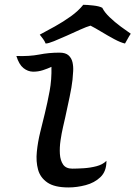

<svg xmlns="http://www.w3.org/2000/svg" viewBox="-20 -781 574 813"><path d="M197.8 -498Q182.6 -490.7 161.9 -483.9Q141.1 -477.1 119.4 -477.5Q97.7 -478 79.1 -492.9Q60.5 -507.8 49.3 -543.9Q105 -542 146 -550Q187 -558.1 231.9 -558.1Q257.8 -558.1 270.5 -546.4Q283.2 -534.7 287.1 -516.8Q291 -499 289.8 -479.5Q288.6 -460 287.1 -443.8Q283.7 -412.6 274.7 -370.1Q265.6 -327.6 256.3 -284.2Q252.9 -269 246.8 -242.7Q240.7 -216.3 236.3 -186.3Q231.9 -156.2 233.6 -128.9Q235.4 -101.6 247.3 -84.2Q259.3 -66.9 286.1 -66.9Q306.2 -66.9 334 -68.6Q361.8 -70.3 388.2 -77.1Q414.6 -84 429.7 -99.1L430.7 -100.1V-98.6Q430.7 -55.2 405.3 -31Q379.9 -6.8 342.8 2.9Q305.7 12.7 270 12.7Q210.9 12.7 180.7 -8.1Q150.4 -28.8 141.1 -63Q131.8 -97.2 136 -138.7Q140.1 -180.2 150.6 -222.4Q161.1 -264.6 169.9 -300.8Q181.2 -347.2 190.2 -395.8Q199.2 -444.3 197.8 -498ZM173.3 -596.7Q168.9 -607.4 162.1 -616.5Q155.3 -625.5 148.4 -634.3Q177.7 -649.9 212.9 -669.4Q248 -689 280 -711.9Q312 -734.9 332.5 -760.7Q347.7 -760.7 374.3 -757.8Q400.9 -754.9 413.1 -748Q422.4 -729 444.3 -708Q466.3 -687 491 -668.7Q515.6 -650.4 533.7 -638.2Q526.9 -628.4 521.2 -617.7Q515.6 -606.9 509.3 -596.7Q491.2 -600.6 463.9 -615.2Q436.5 -629.9 409.2 -646.5Q381.8 -663.1 363.3 -672.4Q347.2 -668 320.1 -655.8Q293 -643.6 263.2 -630.1Q233.4 -616.7 208.7 -606.7Q184.1 -596.7 173.3 -596.7Z"/></svg>

Font: Lumanosimo
Style: Regular
Weight: 400
Designer: The DocRepair Project, Eduardo Rodriguez Tunni
Foundry: Google
Version: Version 1.010